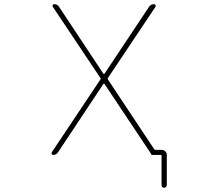

<svg xmlns="http://www.w3.org/2000/svg" viewBox="-20 -773 1040 929"><path d="M761.7 123V-18.6Q761.7 -23.4 756.8 -23.4H714.8Q711.9 -23.4 711.9 -26.4Q711.9 -27.3 711.9 -27.3L485.4 -367.2Q484.4 -368.2 482.9 -368.2Q481.4 -368.2 480.5 -367.2L260.7 -36.1Q252.9 -23.4 237.3 -23.4Q232.4 -23.4 230.5 -27.3Q229.5 -29.3 229.5 -31.2Q229.5 -34.2 230.5 -36.1L465.8 -388.7Q468.8 -392.6 465.8 -395.5L235.4 -740.2Q232.4 -744.1 234.9 -748.5Q237.3 -752.9 242.2 -752.9Q257.8 -752.9 265.6 -740.2L480.5 -416Q481.4 -415 482.9 -415Q484.4 -415 485.4 -416L701.2 -740.2Q710 -752.9 725.6 -752.9Q730.5 -752.9 732.4 -748.5Q734.4 -744.1 732.4 -740.2L502 -395.5Q500 -392.6 502 -388.7L725.6 -51.8Q728.5 -47.9 732.4 -47.9H762.7Q772.5 -47.9 779.8 -40.5Q787.1 -33.2 787.1 -23.4V123Q787.1 127.9 783.2 131.8Q779.3 135.7 773.9 135.7Q768.6 135.7 765.1 131.8Q761.7 127.9 761.7 123Z"/></svg>

Font: Rounded Mgen+ 1m thin
Style: Regular
Weight: 100
Designer: [Source Han Sans]
Ryoko NISHIZUKA  (kana & ideographs); Paul D. Hunt (Latin, Greek & Cyrillic); Wenlong ZHANG  (bopomofo
Version: Version 1.059.20150602